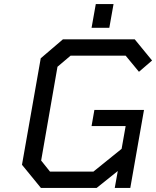

<svg xmlns="http://www.w3.org/2000/svg" viewBox="-20 -932 774 952"><path d="M434 -794 455 -912H543L522 -794ZM183 0 89 -115 182 -643 292 -737H648L734 -632L669 -576L603 -656H330L265 -601L184 -136L228 -81H443L583 -194L603 -307H434L448 -387H694L626 0H549L564 -84L459 0Z"/></svg>

Font: Tomorrow
Style: Italic
Weight: 400
Italic angle: -10°
Designer: Tony de Marco, Monica Rizzolli
Foundry: Just in Type
Version: Version 2.002